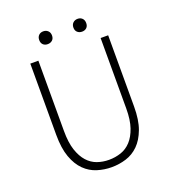

<svg xmlns="http://www.w3.org/2000/svg" viewBox="-145 -908 924 1029"><g transform="rotate(-20 317.0 -393.0)"><path d="M316 12Q274 12 234 -0.5Q194 -13 163 -43.5Q132 -74 113.5 -125Q95 -176 95 -253V-659H141V-258Q141 -192 155.5 -148.5Q170 -105 194 -78.5Q218 -52 249.5 -41Q281 -30 316 -30Q352 -30 384.5 -41Q417 -52 441.5 -78.5Q466 -105 481 -148.5Q496 -192 496 -258V-659H539V-253Q539 -176 520 -125Q501 -74 470 -43.5Q439 -13 399 -0.5Q359 12 316 12ZM219 -725Q203 -725 193 -734.5Q183 -744 183 -761Q183 -778 193 -788Q203 -798 219 -798Q235 -798 245.5 -788Q256 -778 256 -761Q256 -744 245.5 -734.5Q235 -725 219 -725ZM415 -725Q399 -725 388.5 -734.5Q378 -744 378 -761Q378 -778 388.5 -788Q399 -798 415 -798Q431 -798 441 -788Q451 -778 451 -761Q451 -744 441 -734.5Q431 -725 415 -725Z"/></g></svg>

Font: CV Source Sans Light
Style: Regular
Weight: 300
Designer: Paul D. Hunt
Foundry: Adobe Systems Incorporated
Version: Version 3.001